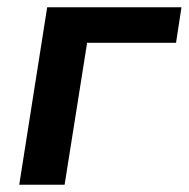

<svg xmlns="http://www.w3.org/2000/svg" viewBox="-20 -509 520 529"><path d="M33 0 110 -489H480L465 -391H220L158 0Z"/></svg>

Font: Nunito Sans 12pt
Style: Bold Italic
Weight: 700
Italic angle: -9°
Designer: Vernon Adams
Foundry: Vernon Adams
Version: Version 3.101;gftools[0.9.27]